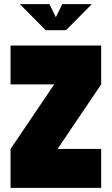

<svg xmlns="http://www.w3.org/2000/svg" viewBox="-20 -908 540 928"><path d="M76 -888H219L250 -825L281 -888H424L299 -762H201ZM469 0H31V-188L242 -500H31V-688H469V-500L258 -188H469Z"/></svg>

Font: CostaRica
Style: Normal
Weight: 900
Version: Version 1.3